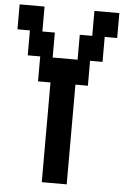

<svg xmlns="http://www.w3.org/2000/svg" viewBox="-59 -1042 618 959"><g transform="rotate(5 250.0 -562.5)"><path d="M125 -750H62.5V-875H0V-1000H125V-875H187.5V-750H312.5V-875H375V-1000H500V-875H437.5V-750H375V-625H312.5V-125H187.5V-625H125Z"/></g></svg>

Font: Amiga Topaz Unicode Rus
Style: Regular
Weight: 400
Designer: dMG of Trueschool and Divine Stylers
Foundry: dMG of Trueschool and Divine Stylers
Version: Version 1.1